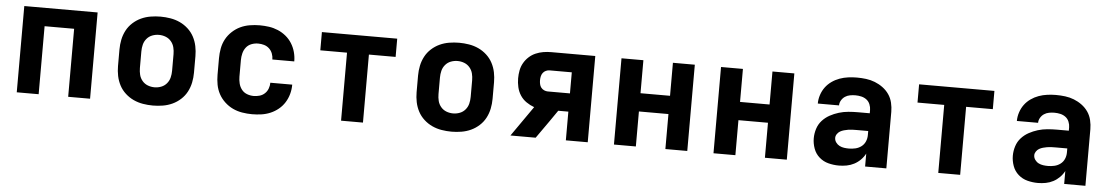

<svg xmlns="http://www.w3.org/2000/svg" viewBox="-32 -836 6665 1153"><g transform="rotate(5 3300.0 -260.0)"><path d="M79 0V-520H521V0H389V-410H211V0Z M900 8Q870 8 840 3Q810 -2 783 -14.5Q756 -27 733.5 -47.5Q711 -68 697 -94.5Q683 -121 677 -150.5Q671 -180 671 -210V-310Q671 -340 677 -369.5Q683 -399 697 -425.5Q711 -452 733.5 -472.5Q756 -493 783 -505.5Q810 -518 840 -523Q870 -528 900 -528Q930 -528 960 -523Q990 -518 1017 -505.5Q1044 -493 1066.5 -472.5Q1089 -452 1103 -425.5Q1117 -399 1123 -369.5Q1129 -340 1129 -310V-210Q1129 -180 1123 -150.5Q1117 -121 1103 -94.5Q1089 -68 1066.5 -47.5Q1044 -27 1017 -14.5Q990 -2 960 3Q930 8 900 8ZM900 -102Q921 -102 940.5 -109.5Q960 -117 973.5 -133Q987 -149 992 -169Q997 -189 997 -210V-310Q997 -331 992 -351Q987 -371 973.5 -387Q960 -403 940.5 -410.5Q921 -418 900 -418Q879 -418 859.5 -410.5Q840 -403 826.5 -387Q813 -371 808 -351Q803 -331 803 -310V-210Q803 -189 808 -169Q813 -149 826.5 -133Q840 -117 859.5 -109.5Q879 -102 900 -102Z M1498 8Q1468 8 1438 3Q1408 -2 1381.5 -14.5Q1355 -27 1332.5 -48Q1310 -69 1296 -95Q1282 -121 1276.5 -150.5Q1271 -180 1271 -210V-310Q1271 -340 1276.5 -369.5Q1282 -399 1296 -425Q1310 -451 1332.5 -472Q1355 -493 1381.5 -505.5Q1408 -518 1438 -523Q1468 -528 1498 -528Q1526 -528 1554 -524Q1582 -520 1608 -509Q1634 -498 1656 -480Q1678 -462 1693 -438Q1708 -414 1715.5 -386.5Q1723 -359 1723 -331V-330H1591Q1591 -348 1584.5 -365.5Q1578 -383 1564.5 -395.5Q1551 -408 1533.5 -413Q1516 -418 1498 -418Q1477 -418 1457.5 -410.5Q1438 -403 1425.5 -387Q1413 -371 1408 -350.5Q1403 -330 1403 -310V-210Q1403 -190 1408 -169.5Q1413 -149 1425.5 -133Q1438 -117 1457.5 -109.5Q1477 -102 1498 -102Q1516 -102 1533.5 -107Q1551 -112 1564.5 -124.5Q1578 -137 1584.5 -154.5Q1591 -172 1591 -190H1723V-189Q1723 -161 1715.5 -133.5Q1708 -106 1693 -82Q1678 -58 1656 -40Q1634 -22 1608 -11Q1582 0 1554 4Q1526 8 1498 8Z M2034 0V-410H1873V-520H2327V-410H2166V0Z M2700 8Q2670 8 2640 3Q2610 -2 2583 -14.5Q2556 -27 2533.5 -47.5Q2511 -68 2497 -94.5Q2483 -121 2477 -150.5Q2471 -180 2471 -210V-310Q2471 -340 2477 -369.5Q2483 -399 2497 -425.5Q2511 -452 2533.5 -472.5Q2556 -493 2583 -505.5Q2610 -518 2640 -523Q2670 -528 2700 -528Q2730 -528 2760 -523Q2790 -518 2817 -505.5Q2844 -493 2866.5 -472.5Q2889 -452 2903 -425.5Q2917 -399 2923 -369.5Q2929 -340 2929 -310V-210Q2929 -180 2923 -150.5Q2917 -121 2903 -94.5Q2889 -68 2866.5 -47.5Q2844 -27 2817 -14.5Q2790 -2 2760 3Q2730 8 2700 8ZM2700 -102Q2721 -102 2740.5 -109.5Q2760 -117 2773.5 -133Q2787 -149 2792 -169Q2797 -189 2797 -210V-310Q2797 -331 2792 -351Q2787 -371 2773.5 -387Q2760 -403 2740.5 -410.5Q2721 -418 2700 -418Q2679 -418 2659.5 -410.5Q2640 -403 2626.5 -387Q2613 -371 2608 -351Q2603 -331 2603 -310V-210Q2603 -189 2608 -169Q2613 -149 2626.5 -133Q2640 -117 2659.5 -109.5Q2679 -102 2700 -102Z M3055 0 3182 -182Q3157 -191 3134.5 -206.5Q3112 -222 3097.5 -244.5Q3083 -267 3077 -293.5Q3071 -320 3071 -346Q3071 -370 3075.5 -394Q3080 -418 3092 -439Q3104 -460 3122 -476.5Q3140 -493 3162 -502.5Q3184 -512 3207.5 -516Q3231 -520 3255 -520H3521V0H3389V-173H3328L3281 -105L3207 0ZM3389 -283V-410H3255Q3244 -410 3233 -405Q3222 -400 3215 -390.5Q3208 -381 3205.5 -369.5Q3203 -358 3203 -346Q3203 -335 3205.5 -323Q3208 -311 3215 -302Q3222 -293 3233 -288Q3244 -283 3255 -283Z M3679 0V-520H3811V-321H3989V-520H4121V0H3989V-211H3811V0Z M4279 0V-520H4411V-321H4589V-520H4721V0H4589V-211H4411V0Z M5035 8Q5003 8 4972 0Q4941 -8 4917 -29Q4893 -50 4882 -80.5Q4871 -111 4871 -142Q4871 -171 4880 -199.5Q4889 -228 4908.5 -249.5Q4928 -271 4953.5 -285Q4979 -299 5007 -307.5Q5035 -316 5064 -318.5Q5093 -321 5122 -321H5193V-341Q5193 -358 5186 -375Q5179 -392 5165 -402.5Q5151 -413 5133.5 -417Q5116 -421 5098 -421Q5082 -421 5065.5 -418Q5049 -415 5035.5 -406Q5022 -397 5013.5 -382.5Q5005 -368 5005 -352H4877Q4877 -378 4885.5 -404Q4894 -430 4909.5 -451Q4925 -472 4947 -487.5Q4969 -503 4994 -512Q5019 -521 5045.5 -524.5Q5072 -528 5098 -528Q5126 -528 5153.5 -524.5Q5181 -521 5206.5 -511Q5232 -501 5254.5 -484.5Q5277 -468 5292.5 -445.5Q5308 -423 5314.5 -395.5Q5321 -368 5321 -341V0H5193V-78Q5182 -57 5165 -40Q5148 -23 5127 -12Q5106 -1 5082.5 3.5Q5059 8 5035 8ZM5086 -99Q5106 -99 5125.5 -103.5Q5145 -108 5161 -120Q5177 -132 5185 -150.5Q5193 -169 5193 -189V-214H5122Q5110 -214 5097 -213.5Q5084 -213 5072 -211Q5060 -209 5047.5 -205.5Q5035 -202 5024.5 -196Q5014 -190 5006.5 -179Q4999 -168 4999 -156Q4999 -141 5008 -128.5Q5017 -116 5030 -109.5Q5043 -103 5057.5 -101Q5072 -99 5086 -99Z M5634 0V-410H5473V-520H5927V-410H5766V0Z M6235 8Q6203 8 6172 0Q6141 -8 6117 -29Q6093 -50 6082 -80.5Q6071 -111 6071 -142Q6071 -171 6080 -199.5Q6089 -228 6108.5 -249.5Q6128 -271 6153.5 -285Q6179 -299 6207 -307.5Q6235 -316 6264 -318.5Q6293 -321 6322 -321H6393V-341Q6393 -358 6386 -375Q6379 -392 6365 -402.5Q6351 -413 6333.5 -417Q6316 -421 6298 -421Q6282 -421 6265.5 -418Q6249 -415 6235.5 -406Q6222 -397 6213.5 -382.5Q6205 -368 6205 -352H6077Q6077 -378 6085.5 -404Q6094 -430 6109.5 -451Q6125 -472 6147 -487.5Q6169 -503 6194 -512Q6219 -521 6245.5 -524.5Q6272 -528 6298 -528Q6326 -528 6353.5 -524.5Q6381 -521 6406.5 -511Q6432 -501 6454.5 -484.5Q6477 -468 6492.5 -445.5Q6508 -423 6514.5 -395.5Q6521 -368 6521 -341V0H6393V-78Q6382 -57 6365 -40Q6348 -23 6327 -12Q6306 -1 6282.5 3.5Q6259 8 6235 8ZM6286 -99Q6306 -99 6325.5 -103.5Q6345 -108 6361 -120Q6377 -132 6385 -150.5Q6393 -169 6393 -189V-214H6322Q6310 -214 6297 -213.5Q6284 -213 6272 -211Q6260 -209 6247.5 -205.5Q6235 -202 6224.5 -196Q6214 -190 6206.5 -179Q6199 -168 6199 -156Q6199 -141 6208 -128.5Q6217 -116 6230 -109.5Q6243 -103 6257.5 -101Q6272 -99 6286 -99Z"/></g></svg>

Font: Iosevka Aile Extrabold
Style: Regular
Weight: 800
Designer: Belleve Invis
Foundry: Belleve Invis
Version: Version 27.3.5; ttfautohint (v1.8.4)